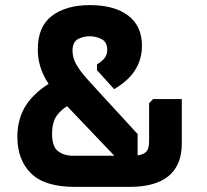

<svg xmlns="http://www.w3.org/2000/svg" viewBox="-20 -732 809 752"><path d="M465 -83 222 -338Q190 -373 169 -405.5Q148 -438 138 -470.5Q128 -503 128 -539Q128 -628 183.5 -670Q239 -712 332 -712Q428 -712 482 -671Q536 -630 536 -553Q536 -513 521.5 -480.5Q507 -448 482 -424Q457 -400 427 -383L360 -457V-480Q383 -494 391.5 -507Q400 -520 400 -536Q400 -568 377.5 -579Q355 -590 331 -590Q307 -590 285.5 -579Q264 -568 264 -533Q264 -505 279.5 -478.5Q295 -452 317.5 -427Q340 -402 362 -378L519 -207V-84ZM692 -344V-169Q692 -86 641 -43Q590 0 486 0H274Q155 0 101.5 -53Q48 -106 48 -196Q48 -252 69 -296.5Q90 -341 135 -378Q180 -415 253 -446L329 -360Q288 -340 255 -323Q222 -306 203 -280Q184 -254 184 -208Q184 -158 206.5 -140.5Q229 -123 262 -122H447Q485 -122 511 -123Q537 -124 550.5 -135.5Q564 -147 564 -179V-328L580 -344Z"/></svg>

Font: AR One Sans
Style: Bold
Weight: 700
Designer: Niteesh Yadav
Foundry: Niteesh Yadav
Version: Version 1.001;gftools[0.9.33]